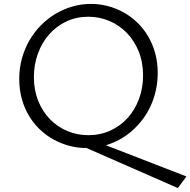

<svg xmlns="http://www.w3.org/2000/svg" viewBox="-20 -745 971 979"><path d="M420.9 9.8Q375.5 9.8 332.5 -1.7Q289.6 -13.2 251.5 -34.4Q213.4 -55.7 181.4 -86.7Q149.4 -117.7 126.5 -156.7Q103.5 -195.8 90.8 -242.4Q78.1 -289.1 78.1 -342.3Q78.1 -397.5 91.8 -447Q105.5 -496.6 130.1 -539.1Q154.8 -581.5 188.7 -616Q222.7 -650.4 263.2 -674.6Q303.7 -698.7 349.6 -711.9Q395.5 -725.1 443.8 -725.1Q487.3 -725.1 529.5 -714.1Q571.8 -703.1 609.6 -682.1Q647.5 -661.1 679.4 -630.6Q711.4 -600.1 734.6 -561Q757.8 -522 771 -474.6Q784.2 -427.2 784.2 -373Q784.2 -328.1 775.1 -286.4Q766.1 -244.6 749.3 -207.3Q732.4 -169.9 708.5 -137.9Q684.6 -106 655.3 -79.8Q626 -53.7 591.8 -34.7Q557.6 -15.6 520 -4.4L930.7 154.8L886.7 213.9L421.4 9.8ZM430.7 -55.7Q491.2 -55.7 542.5 -79.1Q593.8 -102.5 630.9 -143.6Q668 -184.6 688.7 -240.2Q709.5 -295.9 709.5 -360.4Q709.5 -427.2 687.3 -482.4Q665 -537.6 627 -576.9Q588.9 -616.2 538.1 -637.9Q487.3 -659.7 430.2 -659.7Q369.1 -659.7 318.1 -635.5Q267.1 -611.3 230.5 -569.6Q193.8 -527.8 173.3 -471.7Q152.8 -415.5 152.8 -352.1Q152.8 -285.6 174.8 -231Q196.8 -176.3 234.4 -137.5Q272 -98.6 322.8 -77.1Q373.5 -55.7 430.7 -55.7Z"/></svg>

Font: Proza Libre
Style: Light
Weight: 300
Designer: Jasper de Waard
Foundry: Jasper de Waard
Version: Version 1.000; ttfautohint (v1.4.1.8-43bc)